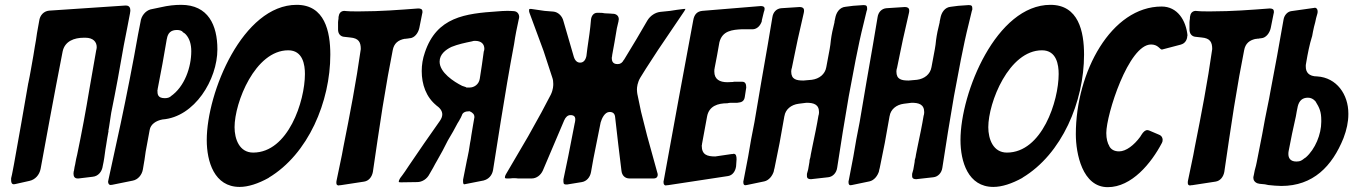

<svg xmlns="http://www.w3.org/2000/svg" viewBox="-20 -772 5596 794"><path d="M518 -721C519 -724 519 -727 519 -730C519 -740 514 -749 502 -749H496L183 -728C162 -726 145 -710 142 -685C139 -668 136 -652 133 -635C131 -616 127 -597 124 -579C122 -567 120 -554 118 -542C111 -504 105 -465 97 -428V-429C78 -317 58 -206 38 -94C34 -75 31 -54 26 -35V-26C26 -16 30 -10 36 -10C37 -10 40 -10 44 -11L102 -24C125 -29 143 -48 148 -74C165 -167 202 -370 239 -559C248 -602 287 -616 327 -616H333C365 -616 380 -599 380 -577C380 -573 379 -569 378 -564V-565C368 -509 358 -450 350 -405C335 -314 318 -223 299 -132C296 -121 294 -110 292 -99C292 -97 291 -95 291 -93L288 -80C288 -78 288 -76 287 -74C287 -70 286 -66 284 -60L285 -62C284 -59 284 -56 284 -53C284 -42 289 -34 301 -34H305C324 -36 344 -39 363 -41C386 -43 402 -62 405 -86C410 -108 413 -131 416 -154L419 -172C422 -191 425 -211 429 -231L428 -230L431 -247C434 -266 437 -286 440 -306C459 -399 476 -492 492 -585C502 -634 511 -683 518 -719Z M529 -25C550 -29 567 -48 571 -72L577 -108V-107C580 -131 584 -157 590 -186L599 -235C603 -258 625 -273 652 -278C785 -288 879 -443 879 -568C879 -668 841 -752 729 -752C703 -752 675 -749 645 -742L602 -733C582 -727 564 -707 561 -681L551 -630C531 -515 502 -369 479 -261L429 -31C428 -25 427 -22 427 -21C427 -13 431 -7 437 -7C440 -7 443 -8 445 -8ZM652 -509 670 -612V-611C674 -636 687 -648 712 -648C723 -648 732 -645 737 -639L733 -641C742 -636 748 -631 751 -627L749 -629C764 -612 771 -589 771 -560C771 -495 744 -413 685 -373L688 -375C682 -369 673 -366 662 -366C632 -366 631 -382 631 -399L632 -402V-404Z M1346 -546C1346 -642 1323 -752 1207 -752C984 -752 835 -390 835 -193C835 -104 866 1 971 1C1006 1 1047 -12 1092 -37H1091C1255 -135 1346 -352 1346 -546ZM1027 -141C970 -141 950 -197 950 -246C950 -348 1035 -564 1172 -564C1233 -564 1241 -503 1241 -466C1241 -354 1172 -141 1027 -141Z M1486 -21C1505 -24 1518 -40 1522 -61C1535 -150 1548 -239 1562 -328C1569 -371 1576 -413 1584 -458L1604 -564C1609 -592 1626 -607 1656 -612L1655 -611C1656 -611 1657 -611 1658 -612H1664C1665 -613 1666 -613 1667 -613C1669 -613 1670 -613 1674 -614H1676C1694 -616 1709 -634 1714 -656L1726 -716C1727 -717 1727 -720 1727 -724C1727 -735 1719 -737 1709 -737C1630 -731 1552 -725 1472 -725H1445C1435 -725 1425 -725 1415 -726L1403 -727C1389 -726 1382 -717 1380 -702C1380 -697 1380 -691 1378 -687L1379 -689C1379 -687 1378 -684 1378 -681V-650C1378 -632 1388 -622 1401 -620L1428 -617C1464 -614 1472 -597 1472 -569C1453 -434 1427 -299 1400 -164C1396 -142 1392 -120 1387 -98L1372 -26C1371 -22 1371 -19 1371 -16C1371 -8 1374 -6 1380 -5L1385 -6H1388Z M1895 -29C1895 -26 1895 -23 1895 -21C1895 -14 1897 -10 1899 -10C1901 -10 1903 -10 1906 -11L1982 -26H1981C2000 -31 2015 -46 2019 -69L2051 -271C2068 -377 2086 -484 2106 -590C2111 -625 2118 -659 2125 -691C2126 -695 2127 -698 2127 -702C2127 -713 2120 -725 2105 -726C2095 -727 2085 -727 2075 -727C2063 -727 2051 -726 2038 -725C1904 -716 1786 -702 1737 -555C1728 -529 1724 -504 1724 -478C1724 -423 1742 -370 1786 -335L1784 -336C1801 -325 1809 -312 1809 -299C1809 -291 1806 -282 1799 -272C1755 -210 1713 -149 1671 -87C1664 -76 1648 -52 1633 -33H1634C1630 -28 1629 -23 1629 -20C1629 -19 1631 -18 1638 -18L1705 -19C1726 -19 1746 -32 1756 -52C1761 -61 1766 -70 1771 -78C1777 -89 1782 -99 1787 -107C1803 -134 1818 -163 1832 -191C1848 -217 1861 -241 1872 -262C1877 -270 1881 -276 1884 -283V-282L1890 -295C1893 -306 1903 -312 1922 -312C1936 -306 1942 -298 1942 -288C1938 -267 1934 -240 1929 -211C1928 -201 1926 -191 1924 -181C1921 -159 1917 -136 1912 -114V-115ZM1932 -601C1936 -603 1940 -603 1945 -603C1969 -603 1983 -591 1983 -570C1983 -567 1982 -563 1981 -559V-562C1976 -523 1970 -484 1964 -446C1960 -422 1940 -410 1922 -410H1909L1906 -412L1891 -417C1857 -434 1798 -472 1798 -517C1798 -547 1822 -566 1847 -578C1874 -589 1903 -595 1932 -601Z M2616 -382V-381C2615 -388 2614 -395 2614 -402C2614 -411 2616 -431 2628 -451C2636 -463 2643 -476 2651 -488L2701 -565L2810 -726C2813 -731 2815 -735 2815 -738C2815 -737 2815 -736 2814 -735H2808C2789 -733 2770 -730 2751 -727L2712 -723C2690 -721 2669 -707 2657 -687C2642 -661 2627 -636 2612 -610L2560 -524V-525C2554 -513 2546 -507 2535 -507C2528 -507 2510 -507 2510 -531C2510 -534 2510 -538 2512 -542L2511 -541C2518 -579 2525 -617 2531 -655L2538 -685C2538 -686 2538 -687 2538 -687L2539 -692C2539 -705 2531 -713 2518 -715H2515C2510 -715 2505 -716 2502 -716L2481 -717C2473 -719 2466 -719 2459 -719H2449C2437 -719 2426 -709 2424 -691C2421 -652 2415 -612 2409 -572C2408 -562 2406 -551 2405 -540C2401 -522 2392 -513 2379 -513C2367 -513 2358 -521 2353 -537L2310 -685C2305 -706 2288 -722 2269 -724L2232 -727L2177 -735C2175 -735 2173 -735 2171 -735C2168 -735 2168 -732 2168 -729C2168 -726 2168 -722 2170 -718C2189 -666 2208 -614 2228 -561L2264 -451C2267 -443 2268 -434 2268 -425C2268 -419 2268 -402 2258 -381L2219 -307L2164 -208L2072 -51C2069 -46 2068 -42 2068 -38C2068 -37 2068 -34 2075 -34H2078C2088 -34 2094 -34 2099 -35C2102 -35 2105 -35 2107 -35C2112 -35 2117 -35 2122 -34H2179C2198 -34 2216 -47 2225 -67L2313 -274C2319 -288 2328 -296 2339 -296C2353 -296 2359 -290 2359 -279C2359 -276 2359 -271 2357 -263V-264L2330 -126L2310 -30C2310 -27 2310 -24 2310 -21C2310 -9 2315 -9 2325 -9L2386 -19C2405 -22 2420 -38 2424 -60C2427 -78 2431 -97 2434 -116L2464 -266C2469 -283 2481 -309 2501 -309C2516 -309 2523 -301 2524 -286C2532 -213 2541 -139 2550 -66C2552 -46 2565 -34 2583 -34H2683C2696 -34 2700 -42 2700 -49C2700 -53 2699 -56 2698 -59L2656 -211L2631 -310Z M2991 -44C3009 -47 3021 -63 3024 -84L3026 -113C3026 -126 3024 -136 3014 -136L3009 -135H3006L2938 -125C2904 -125 2882 -132 2882 -170L2883 -174V-176L2904 -290C2912 -334 2949 -345 2988 -345C2992 -346 2997 -347 3003 -347H3028C3030 -347 3032 -347 3035 -348C3050 -349 3058 -357 3060 -371L3066 -410C3066 -425 3062 -434 3049 -434H3019C3016 -434 3014 -434 3011 -433L2988 -432C2956 -432 2934 -444 2934 -476C2934 -482 2934 -487 2936 -491L2935 -489C2942 -525 2949 -561 2955 -597C2967 -645 3008 -649 3048 -651H3094C3111 -652 3125 -666 3131 -686H3130C3133 -699 3136 -711 3139 -723L3140 -726V-725C3141 -729 3142 -732 3142 -736C3142 -745 3134 -747 3126 -747L2883 -727H2884C2863 -725 2851 -712 2847 -689C2806 -469 2765 -247 2725 -26C2724 -25 2724 -22 2724 -18C2724 -10 2727 -6 2733 -5L2738 -6H2741Z M3141 -22C3159 -26 3175 -44 3181 -67L3180 -66L3183 -77C3190 -112 3197 -146 3204 -181L3224 -293V-292C3228 -319 3251 -339 3283 -343L3315 -347C3344 -347 3367 -341 3367 -308C3367 -303 3366 -298 3365 -294V-296C3358 -253 3349 -211 3340 -168C3338 -156 3335 -145 3333 -133C3332 -126 3331 -118 3328 -110C3328 -105 3327 -99 3326 -94C3325 -87 3323 -79 3322 -71L3317 -53C3317 -51 3317 -48 3317 -44C3317 -33 3325 -31 3334 -31C3358 -34 3382 -36 3405 -39C3424 -41 3439 -57 3442 -78C3457 -177 3473 -276 3490 -374C3508 -470 3528 -582 3551 -673L3564 -727C3566 -731 3566 -733 3566 -735C3566 -747 3564 -751 3551 -751L3508 -748C3498 -747 3486 -745 3477 -744C3452 -742 3438 -720 3434 -697L3431 -683C3431 -681 3431 -678 3430 -676C3424 -653 3419 -629 3416 -606C3415 -594 3413 -580 3411 -569L3397 -494C3392 -465 3368 -446 3337 -442L3303 -439C3274 -439 3252 -443 3252 -476C3252 -481 3253 -486 3254 -490V-488C3262 -529 3271 -569 3279 -609L3304 -719C3305 -723 3305 -726 3305 -729C3305 -740 3296 -743 3287 -743L3210 -738C3191 -736 3177 -722 3174 -700L3155 -587C3137 -485 3120 -386 3100 -267C3090 -219 3082 -173 3074 -125L3055 -26C3054 -25 3054 -22 3054 -18C3054 -10 3057 -6 3062 -6C3065 -6 3067 -7 3069 -7Z M3576 -22C3594 -26 3610 -44 3616 -67L3615 -66L3618 -77C3625 -112 3632 -146 3639 -181L3659 -293V-292C3663 -319 3686 -339 3718 -343L3750 -347C3779 -347 3802 -341 3802 -308C3802 -303 3801 -298 3800 -294V-296C3793 -253 3784 -211 3775 -168C3773 -156 3770 -145 3768 -133C3767 -126 3766 -118 3763 -110C3763 -105 3762 -99 3761 -94C3760 -87 3758 -79 3757 -71L3752 -53C3752 -51 3752 -48 3752 -44C3752 -33 3760 -31 3769 -31C3793 -34 3817 -36 3840 -39C3859 -41 3874 -57 3877 -78C3892 -177 3908 -276 3925 -374C3943 -470 3963 -582 3986 -673L3999 -727C4001 -731 4001 -733 4001 -735C4001 -747 3999 -751 3986 -751L3943 -748C3933 -747 3921 -745 3912 -744C3887 -742 3873 -720 3869 -697L3866 -683C3866 -681 3866 -678 3865 -676C3859 -653 3854 -629 3851 -606C3850 -594 3848 -580 3846 -569L3832 -494C3827 -465 3803 -446 3772 -442L3738 -439C3709 -439 3687 -443 3687 -476C3687 -481 3688 -486 3689 -490V-488C3697 -529 3706 -569 3714 -609L3739 -719C3740 -723 3740 -726 3740 -729C3740 -740 3731 -743 3722 -743L3645 -738C3626 -736 3612 -722 3609 -700L3590 -587C3572 -485 3555 -386 3535 -267C3525 -219 3517 -173 3509 -125L3490 -26C3489 -25 3489 -22 3489 -18C3489 -10 3492 -6 3497 -6C3500 -6 3502 -7 3504 -7Z M4463 -546C4463 -642 4440 -752 4324 -752C4101 -752 3952 -390 3952 -193C3952 -104 3983 1 4088 1C4123 1 4164 -12 4209 -37H4208C4372 -135 4463 -352 4463 -546ZM4144 -141C4087 -141 4067 -197 4067 -246C4067 -348 4152 -564 4289 -564C4350 -564 4358 -503 4358 -466C4358 -354 4289 -141 4144 -141Z M4891 -624C4885 -688 4849 -745 4784 -745C4576 -745 4429 -475 4429 -217C4429 -137 4456 2 4561 2C4660 2 4741 -97 4785 -181C4787 -184 4788 -189 4788 -194C4788 -199 4786 -210 4773 -215L4733 -232C4730 -233 4727 -234 4725 -234C4716 -234 4708 -227 4700 -214L4695 -206C4670 -172 4637 -146 4608 -146C4589 -146 4575 -153 4567 -168L4568 -167C4560 -180 4555 -198 4555 -222C4555 -298 4647 -588 4740 -588C4753 -588 4763 -584 4771 -577C4777 -571 4782 -567 4785 -567L4865 -588H4864C4880 -592 4890 -607 4890 -625Z M5007 -21C5026 -24 5039 -40 5043 -61C5056 -150 5069 -239 5083 -328C5090 -371 5097 -413 5105 -458L5125 -564C5130 -592 5147 -607 5177 -612L5176 -611C5177 -611 5178 -611 5179 -612H5185C5186 -613 5187 -613 5188 -613C5190 -613 5191 -613 5195 -614H5197C5215 -616 5230 -634 5235 -656L5247 -716C5248 -717 5248 -720 5248 -724C5248 -735 5240 -737 5230 -737C5151 -731 5073 -725 4993 -725H4966C4956 -725 4946 -725 4936 -726L4924 -727C4910 -726 4903 -717 4901 -702C4901 -697 4901 -691 4899 -687L4900 -689C4900 -687 4899 -684 4899 -681V-650C4899 -632 4909 -622 4922 -620L4949 -617C4985 -614 4993 -597 4993 -569C4974 -434 4948 -299 4921 -164C4917 -142 4913 -120 4908 -98L4893 -26C4892 -22 4892 -19 4892 -16C4892 -8 4895 -6 4901 -5L4906 -6H4909Z M5427 -456C5392 -456 5380 -474 5380 -496V-503L5382 -515C5388 -550 5395 -587 5406 -622V-621C5408 -634 5411 -647 5414 -661C5415 -665 5417 -672 5419 -680C5421 -690 5424 -704 5428 -716C5429 -720 5429 -722 5429 -725C5429 -733 5425 -740 5417 -740C5417 -740 5415 -739 5412 -739L5320 -726C5305 -724 5291 -710 5288 -691C5271 -591 5252 -490 5233 -390C5230 -373 5227 -356 5223 -338C5215 -299 5207 -259 5200 -218C5192 -177 5184 -137 5177 -101C5176 -96 5175 -91 5174 -87C5170 -73 5167 -61 5165 -48C5164 -44 5163 -40 5163 -37C5163 -27 5169 -17 5183 -13C5185 -13 5186 -13 5188 -12L5198 -11C5206 -11 5216 -9 5224 -7H5223C5243 -5 5262 -3 5279 -3C5410 -3 5489 -84 5536 -201C5549 -235 5556 -268 5556 -299V-303C5556 -381 5508 -451 5427 -456ZM5361 -108C5355 -105 5348 -104 5341 -104C5314 -104 5308 -121 5308 -135C5308 -138 5308 -142 5309 -147C5318 -195 5328 -243 5339 -291C5341 -304 5344 -319 5347 -333C5353 -356 5366 -368 5389 -368C5401 -368 5411 -363 5420 -353C5437 -326 5444 -309 5444 -275V-268C5444 -217 5419 -155 5380 -121C5376 -119 5373 -116 5370 -114C5369 -113 5368 -112 5364 -110Z"/></svg>

Font: Bangerz
Style: Regular
Weight: 400
Designer: vernon adams
Foundry: Vernon Adams
Version: Version 2.10;December 28, 2023;FontCreator 13.0.0.2683 64-bi